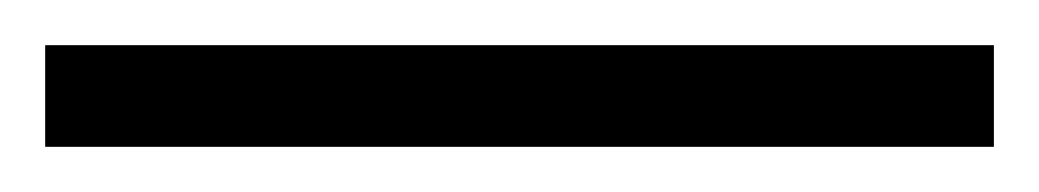

<svg xmlns="http://www.w3.org/2000/svg" viewBox="-24 -825 460 85"><path d="M416 -760H-4V-805H416Z"/></svg>

Font: Noto Sans Sinhala UI ExtraCondensed Light
Style: Regular
Weight: 300
Width: 2
Designer: Jelle Bosma - Monotype Design Team
Foundry: Monotype Imaging Inc.
Version: Version 2.006; ttfautohint (v1.8.4.7-5d5b)